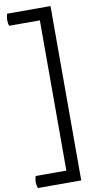

<svg xmlns="http://www.w3.org/2000/svg" viewBox="-127 -1024 695 1333"><g transform="rotate(-10 221.0 -357.5)"><path d="M332 257H26Q11 213 26 172H242V-887H26Q19 -904 19 -928Q19 -952 26 -972H332Z"/></g></svg>

Font: Borel
Style: Regular
Weight: 400
Designer: Rosalie Wagner
Foundry: ANRT
Version: Version 1.007; ttfautohint (v1.8.4.7-5d5b)